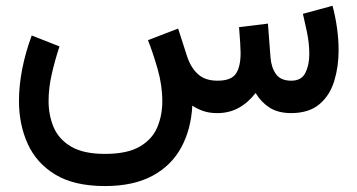

<svg xmlns="http://www.w3.org/2000/svg" viewBox="-20 -390 1232 662"><path d="M729 0Q700.7 0 679.7 -7.6Q658.7 -15.1 643.1 -25.9Q638.7 56.6 604.5 119.1Q570.3 181.6 504.9 216.6Q439.5 251.5 341.8 251.5Q236.3 251.5 171.1 212.2Q106 172.9 75.7 106.2Q45.4 39.6 45.4 -41.5Q45.4 -95.7 56.9 -153.6Q68.4 -211.4 89.4 -267.6L185.1 -230Q169.4 -182.6 158.4 -134.3Q147.5 -85.9 147.5 -42Q147.5 7.8 165.3 49.3Q183.1 90.8 225.6 115.7Q268.1 140.6 341.8 140.6Q418.5 140.6 461.4 115.7Q504.4 90.8 522 49.6Q539.6 8.3 539.6 -40.5Q539.6 -96.2 523.4 -152.3Q507.3 -208.5 490.2 -251.5L594.2 -291.5L625 -195.8Q637.7 -157.2 662.4 -134.5Q687 -111.8 730 -111.8Q776.9 -111.8 793.2 -135.7Q809.6 -159.7 809.6 -207.5Q809.6 -219.2 808.1 -243.2Q806.6 -267.1 804.2 -296.4L903.8 -308.6L912.6 -193.4Q915 -158.2 931.2 -135Q947.3 -111.8 984.4 -111.8Q1019.5 -111.8 1033 -138.9Q1046.4 -166 1046.4 -203.1Q1046.4 -242.2 1037.8 -282.2Q1029.3 -322.3 1024.4 -342.3L1126.5 -370.1Q1136.2 -334.5 1141.8 -294.7Q1147.5 -254.9 1147.5 -215.8Q1147.5 -159.7 1132.3 -110.4Q1117.2 -61 1081.5 -30.8Q1045.9 -0.5 984.9 0Q939 0 909.7 -18.8Q880.4 -37.6 861.3 -69.3Q835 -35.6 802.5 -17.8Q770 0 729 0Z"/></svg>

Font: Vazirmatn UI FD Medium
Style: Regular
Weight: 500
Designer: Saber Rastikerdar
Foundry: Saber Rastikerdar
Version: Version 33.003